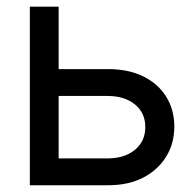

<svg xmlns="http://www.w3.org/2000/svg" viewBox="-20 -549 579 569"><path d="M141.6 -344.2H300.3Q360.8 -344.2 404.8 -322.5Q448.7 -300.8 472.7 -262.2Q496.6 -223.6 496.6 -173.8Q496.6 -124 472.4 -84.7Q448.2 -45.4 404.5 -22.7Q360.8 0 300.3 0H68.4V-529.3H153.8V-79.6H298.8Q349.1 -79.6 379.9 -105Q410.6 -130.4 410.6 -172.4Q410.6 -214.4 379.9 -239.5Q349.1 -264.6 298.8 -264.6H141.6Z"/></svg>

Font: Inter 24pt
Style: Regular
Weight: 400
Designer: Rasmus Andersson
Foundry: rsms
Version: Version 4.001;git-66647c0bb